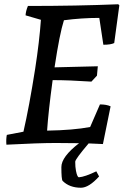

<svg xmlns="http://www.w3.org/2000/svg" viewBox="-20 -671 587 901"><path d="M10 8Q8 -18 12 -38L90 -53Q117 -170 145 -348Q165 -478 172 -578L100 -599Q101 -619 111 -643Q341 -643 535 -651L540 -646L516 -469Q500 -461 465 -461L446 -587Q364 -587 280 -576Q260 -514 236 -355L439 -360L435 -316L409 -288Q304 -295 227 -295Q207 -147 201 -58Q324 -60 403 -75L449 -181Q480 -181 499 -172L463 5Q448 4 396 2Q333 76 333 88Q333 113 336.5 130.5Q340 148 343.5 154.5Q347 161 350 161Q378 159 432 133L445 157Q397 210 360 210Q306 210 274 178Q268 172 268 113Q268 65 351 1Q318 0 241 0Q162 0 10 8Z"/></svg>

Font: Albura Medium
Style: Italic
Weight: 462
Italic angle: -7°
Designer: Mercedes Jáuregui
Foundry: Omnibus-Type Team
Version: Version 1.000